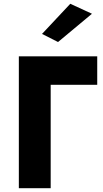

<svg xmlns="http://www.w3.org/2000/svg" viewBox="-20 -999 546 1019"><path d="M80 -700V0H249V-549H496V-700ZM468 -926 353 -979 203 -819 288 -776Z"/></svg>

Font: Glinicke Jost Bold
Style: Bold
Weight: 700
Version: Version 3.710